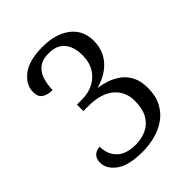

<svg xmlns="http://www.w3.org/2000/svg" viewBox="-206 -842 971 971"><g transform="rotate(-45 279.5 -357.0)"><path d="M248 10Q147 10 101 -24.5Q55 -59 55 -103Q55 -132 71 -147Q87 -162 111 -162Q111 -107 145.5 -73.5Q180 -40 247 -40Q289 -40 324 -56Q359 -72 380 -107.5Q401 -143 401 -201Q401 -268 353 -308Q305 -348 215 -348H180V-394H215Q286 -394 331.5 -436Q377 -478 377 -551Q377 -611 348.5 -645Q320 -679 262 -679Q218 -679 192.5 -659Q167 -639 156.5 -606Q146 -573 145 -533Q111 -533 89.5 -547Q68 -561 68 -595Q68 -647 117 -685.5Q166 -724 264 -724Q357 -724 413 -681Q469 -638 469 -562Q469 -513 448 -476Q427 -439 391.5 -415Q356 -391 313 -380Q342 -376 373.5 -365.5Q405 -355 432.5 -335Q460 -315 477 -282Q494 -249 494 -200Q494 -143 473 -103Q452 -63 416.5 -38Q381 -13 337 -1.5Q293 10 248 10Z"/></g></svg>

Font: Noto Serif Hentaigana
Style: Regular
Weight: 400
Designer: Kazuhiro Yamada
Foundry: nipponia
Version: Version 1.000; ttfautohint (v1.8.4.7-5d5b)